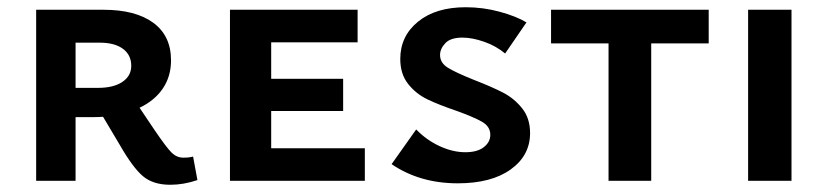

<svg xmlns="http://www.w3.org/2000/svg" viewBox="-20 -500 2294 531"><path d="M526 -2Q488 11 451 11Q403 11 375 -13Q347 -37 312 -98L265 -177Q254 -176 231 -176H189V0H80V-473H266Q355 -473 404 -437Q453 -401 453 -333Q453 -289 430.5 -255.5Q408 -222 366 -202L407 -141Q441 -91 455 -77.5Q469 -64 487 -64Q504 -64 514 -67ZM251 -257Q294 -257 318.5 -273.5Q343 -290 343 -318Q343 -348 320 -365Q297 -382 256 -382H189V-257Z M989 -90V0H616V-473H969V-383H730V-282H929V-193H730V-90Z M1241 -194Q1194 -210 1162.5 -225Q1131 -240 1109 -267.5Q1087 -295 1087 -337Q1087 -400 1136 -440Q1185 -480 1268 -480Q1316 -480 1362 -467.5Q1408 -455 1436 -438L1377 -352Q1352 -373 1319 -384.5Q1286 -396 1259 -396Q1226 -396 1211.5 -380.5Q1197 -365 1197 -348Q1197 -326 1219 -312.5Q1241 -299 1291 -279Q1340 -260 1371 -244Q1402 -228 1424 -200.5Q1446 -173 1446 -132Q1446 -70 1392.5 -31.5Q1339 7 1246 7Q1141 7 1063 -46L1131 -142Q1159 -113 1195.5 -96Q1232 -79 1267 -79Q1300 -79 1318 -93Q1336 -107 1336 -127Q1336 -150 1313.5 -163Q1291 -176 1241 -194Z M1940 -380H1781V0H1663V-380H1504V-473H1940Z M2049 -473H2169V0H2049Z"/></svg>

Font: Ysabeau SC
Style: Bold
Weight: 700
Designer: Christian Thalmann (Catharsis Fonts)
Version: Version 0.003